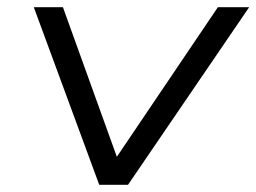

<svg xmlns="http://www.w3.org/2000/svg" viewBox="-20 -514 713 534"><path d="M256 0 74 -494H155L306 -75H303L586 -494H673L336 0Z"/></svg>

Font: Nunito Sans 7pt Expanded Light
Style: Italic
Weight: 300
Width: 7
Italic angle: -9°
Designer: Vernon Adams
Foundry: Vernon Adams
Version: Version 3.101;gftools[0.9.27]